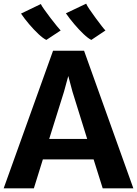

<svg xmlns="http://www.w3.org/2000/svg" viewBox="-22 -1026 746 1046"><path d="M162.5 0H-2L267 -749.5H436L704.5 0H537.5L488 -157.5H211.5ZM326.5 -526 246 -269H453L373 -526L350 -612ZM475.5 -808.5Q458 -817 433.2 -840.5Q408.5 -864 382.8 -894.2Q357 -924.5 337 -953.5L447.5 -1006Q451.5 -996 466.2 -974.2Q481 -952.5 499 -928Q517 -903.5 532 -884.2Q547 -865 552.5 -860ZM230.5 -808.5Q212.5 -817 187.2 -840.8Q162 -864.5 136.5 -894.5Q111 -924.5 92.5 -952L200.5 -1004Q204.5 -994.5 219.8 -973.2Q235 -952 253.5 -927.5Q272 -903 287.8 -884Q303.5 -865 308.5 -860Z"/></svg>

Font: Merriweather Sans
Style: Bold
Weight: 700
Designer: Eben Sorkin
Foundry: Eben Sorkin
Version: Version 1.008; ttfautohint (v1.7.19-72a1) -l 8 -r 50 -G 200 